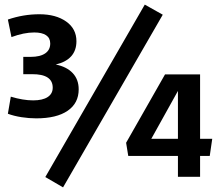

<svg xmlns="http://www.w3.org/2000/svg" viewBox="-20 -768 951 834"><path d="M176.8 1 608.9 -748 687 -704.1 253.9 45.9ZM124 -332Q165 -332 187 -346.4Q209 -360.8 209 -387.2Q209 -446.3 119.1 -445.8H81.1V-521H113.8Q153.8 -521 176 -535.9Q198.2 -550.8 198.2 -579.1Q198.2 -603 180.2 -615Q162.1 -627 128.9 -627Q84 -627 29.8 -606.9L14.2 -683.1Q81.1 -706.1 150.9 -706.1Q222.7 -706.1 267.3 -674.6Q312 -643.1 312 -588.9Q312 -548.8 289.1 -523.4Q266.1 -498 222.2 -487.8Q270 -478 295.9 -450.4Q321.8 -422.9 321.8 -379.9Q321.8 -319.8 273.9 -286.9Q226.1 -253.9 137.2 -253.9Q106.4 -253.9 73.2 -259Q40 -264.2 14.2 -273.9L26.9 -348.1Q80.1 -332 124 -332ZM849.1 -90.8V0H752.9V-90.8H537.1L527.8 -147.9L696.8 -444.8H849.1V-165H901.9L891.1 -90.8ZM637.2 -165H752.9V-373Z"/></svg>

Font: Sarala
Style: Bold
Weight: 700
Designer: Andres Torresi
Foundry: Huerta Tipografica
Version: Version 1.004;PS 001.003;hotconv 1.0.70;makeotf.lib2.5.58329